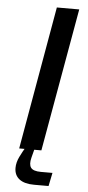

<svg xmlns="http://www.w3.org/2000/svg" viewBox="-61 -763 447 974"><g transform="rotate(5 163.0 -276.0)"><path d="M60 0 188 -729H302L173 0ZM151 177Q102 177 76 157Q50 137 50 100Q50 72 64.5 42.5Q79 13 96 -15L141 -17L126 41Q117 76 129 92.5Q141 109 180 109H239L225 177Z"/></g></svg>

Font: Hubot Sans Medium
Style: Italic
Weight: 500
Italic angle: -10°
Designer: Deni Anggara
Foundry: GitHub
Version: Version 1.001; ttfautohint (v1.8.4.7-5d5b);gftools[0.9.31]